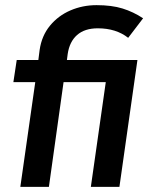

<svg xmlns="http://www.w3.org/2000/svg" viewBox="-20 -726 578 746"><path d="M117 -407H32L45 -493H129L134 -532Q142 -587 174 -626Q206 -665 253.5 -685.5Q301 -706 355 -706Q414 -706 456 -693Q498 -680 536 -655L478 -579Q431 -616 360 -616Q309 -616 279.5 -590Q250 -564 243 -516L240 -493H514L444 0H333L391 -407H227L170 0H59Z"/></svg>

Font: Hanken Grotesk SemiBold
Style: Italic
Weight: 600
Italic angle: -8°
Designer: Alfredo Marco Pradil
Foundry: Hanken Design Co.
Version: Version 3.014